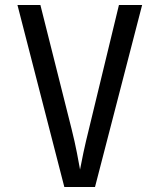

<svg xmlns="http://www.w3.org/2000/svg" viewBox="-20 -750 640 770"><path d="M238 0 50 -730H142L267 -233Q280 -181 288.5 -137Q297 -93 301 -70Q305 -93 314.5 -137.5Q324 -182 337 -234L457 -730H550L361 0Z"/></svg>

Font: JetBrainsMonoNL NFM
Style: Regular
Weight: 400
Monospace: yes
Designer: Philipp Nurullin, Konstantin Bulenkov
Foundry: JetBrains
Version: Version 2.304; ttfautohint (v1.8.4.7-5d5b);Nerd Fonts 3.3.0